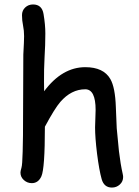

<svg xmlns="http://www.w3.org/2000/svg" viewBox="-20 -802 618 852"><path d="M476.6 30.3Q441.9 30.3 431.2 -6.8Q419.9 -46.9 410.6 -120.6Q401.9 -191.4 401.9 -236.8Q401.9 -249.5 403.1 -275.4Q404.3 -301.3 404.3 -314Q404.3 -405.8 358.4 -405.8Q296.4 -405.8 247.6 -349.6Q222.7 -320.8 179.2 -239.7Q179.2 -53.7 163.6 -19.5Q149.9 10.7 121.1 10.7Q101.1 10.7 85.9 -2.9Q70.8 -16.6 70.8 -36.1Q70.8 -43 75.2 -57.6Q79.1 -69.8 80.6 -128.9L82 -201.2L83.5 -560.1Q86.9 -620.6 86.9 -641.6Q86.9 -666.5 82.3 -688.7Q77.6 -710.9 77.6 -734.9Q77.6 -755.4 91.8 -768.8Q106 -782.2 126.5 -782.2Q166.5 -782.2 173.3 -739.3Q181.2 -691.9 181.2 -653.8Q181.2 -602.5 177.7 -546.9Q174.8 -493.7 175.3 -439.9L175.8 -397Q215.8 -450.7 261.5 -477.3Q307.1 -503.9 358.4 -503.9Q439.5 -503.9 469.7 -451.2Q491.2 -414.1 494.1 -326.2L498 -232.9L507.8 -131.3Q514.6 -74.2 524.4 -30.8Q526.4 -22.5 526.4 -16.6Q526.4 3.4 511.7 16.8Q497.1 30.3 476.6 30.3Z"/></svg>

Font: YBG Kramawirya
Style: Regular
Weight: 400
Designer: R.S. Wihananto
Foundry: R.S. Wihananto
Version: Version 2.0.1